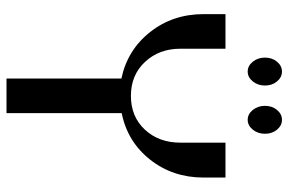

<svg xmlns="http://www.w3.org/2000/svg" viewBox="-172 -736 908 605"><g transform="rotate(90 282.5 -434.0)"><path d="M540 -621Q540 -524 483.5 -452.5Q427 -381 337 -363V0H228V-362Q138 -381 81.5 -452.5Q25 -524 25 -621V-690H134V-548Q134 -481 175.5 -436.5Q217 -392 282.5 -392Q348 -392 389 -436Q430 -480 430 -548V-690H540ZM314 -814.5Q314 -837 327 -852.5Q340 -868 358 -868Q376 -868 389 -852.5Q402 -837 402 -814.5Q402 -792 389 -776Q376 -760 358 -760Q340 -760 327 -776Q314 -792 314 -814.5ZM162 -814.5Q162 -837 175 -852.5Q188 -868 206 -868Q224 -868 237 -852.5Q250 -837 250 -814.5Q250 -792 237 -776Q224 -760 206 -760Q188 -760 175 -776Q162 -792 162 -814.5Z"/></g></svg>

Font: Trochut
Style: Regular
Weight: 400
Designer: Andreu Balius
Foundry: Andreu Balius
Version: Version 1.001